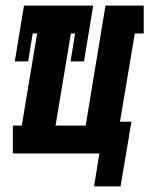

<svg xmlns="http://www.w3.org/2000/svg" viewBox="-20 -550 540 688"><path d="M317 118 336 0H26V-100H58L113 -430H97L81 -330H33L66 -530H314L281 -330H233L249 -430H234L179 -100H287L358 -530H495V-430H463L410 -114H451L412 118Z"/></svg>

Font: Iosevka Curly Slab HvObl
Style: Regular
Weight: 900
Italic angle: -9°
Monospace: yes
Designer: Belleve Invis
Foundry: Belleve Invis
Version: Version 11.1.0; ttfautohint (v1.8.3)